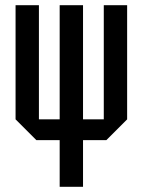

<svg xmlns="http://www.w3.org/2000/svg" viewBox="-20 -720 550 740"><path d="M120 -180 40 -260V-700H130V-260H210V-700H300V-260H380V-700H470V-260L390 -180H300V0H210V-180Z"/></svg>

Font: Tektur Condensed
Style: Regular
Weight: 400
Width: 3
Designer: Adam Jagosz
Foundry: Adam Jagosz
Version: Version 1.005;gftools[0.9.30]